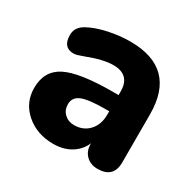

<svg xmlns="http://www.w3.org/2000/svg" viewBox="-118 -633 784 771"><g transform="rotate(30 273.5 -247.5)"><path d="M215 8Q139 8 88 -36.5Q37 -81 37 -149Q37 -228 100.5 -260.5Q164 -293 319 -293H361V-218H328Q250 -218 218.5 -205Q187 -192 187 -160Q187 -133 205 -116Q223 -99 250 -99Q292 -99 318.5 -127.5Q345 -156 345 -202V-310Q345 -387 267 -387Q244 -387 214.5 -380Q185 -373 143 -357Q130 -352 121 -349.5Q112 -347 104 -347Q55 -347 55 -405Q55 -442 93 -462Q128 -481 179 -492Q230 -503 279 -503Q493 -503 493 -289V-66Q493 6 419 6Q387 6 366.5 -14Q346 -34 346 -66V-101L354 -98Q345 -49 307.5 -20.5Q270 8 215 8Z"/></g></svg>

Font: Nunito VF Beta Light
Style: Regular
Weight: 300
Designer: Vernon Adams
Foundry: newtypography
Version: Version 3.001